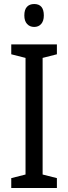

<svg xmlns="http://www.w3.org/2000/svg" viewBox="-20 -986 340 955"><path d="M263 -51H36V-100L107 -118V-698L36 -716V-765H263V-716L192 -698V-118L263 -100ZM150 -966Q198 -966 198 -909Q198 -882 185 -867Q172 -852 150 -852Q128 -852 114.5 -867Q101 -882 101 -909Q101 -938 114 -952Q127 -966 150 -966Z"/></svg>

Font: Noto Sans Tamil UI Condensed
Style: Regular
Weight: 400
Width: 3
Designer: Jelle Bosma - Monotype Design Team
Foundry: Monotype Imaging Inc.
Version: Version 2.004; ttfautohint (v1.8.4.7-5d5b)